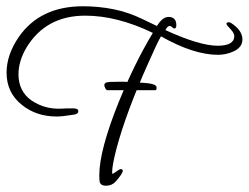

<svg xmlns="http://www.w3.org/2000/svg" viewBox="-20 -557 794 613"><path d="M318 36Q303 36 299 26Q297 20 297 3Q297 -77 359 -231Q411 -358 468 -452Q354 -507 252 -507Q127 -507 65 -406Q39 -362 39 -320Q39 -265 81 -236Q100 -223 123.5 -216Q147 -209 175 -210L194 -211H214Q230 -211 230 -202Q230 -193 216 -191Q179 -185 161 -185Q96 -185 50 -222Q1 -261 1 -325Q1 -382 40 -439Q108 -537 245 -537Q295 -537 342.5 -527.5Q390 -518 435 -496L481 -474Q499 -503 518 -503Q543 -503 543 -476Q543 -466 536 -466Q534 -466 530 -470Q526 -474 521 -474Q515 -474 508 -461Q617 -411 675 -411Q728 -411 728 -442Q728 -451 716 -464Q703 -477 703 -481Q703 -486 711 -486Q717 -486 733 -472Q754 -453 754 -431Q754 -406 726 -393Q702 -382 676 -382Q598 -382 494 -441Q488 -431 478 -410Q468 -389 454 -357Q383 -199 352 -83Q338 -29 338 -7Q338 -2 340 -2Q341 -2 352 -10Q362 -17 365 -17Q372 -17 372 -12Q372 -3 349 23Q337 36 318 36ZM323 -269Q319 -269 316 -275.5Q313 -282 313 -285Q313 -292 321 -294Q327 -296 359 -296Q367 -296 375.5 -296Q384 -296 394 -295Q420 -294 444.5 -292Q469 -290 477 -284Q480 -281 480 -277Q480 -269 476 -269Z"/></svg>

Font: Petemoss
Style: Regular
Weight: 400
Designer: Robert E. Leuschke
Foundry: Robert E. Leuschke
Version: Version 1.010; ttfautohint (v1.8.3)